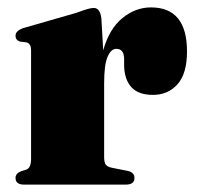

<svg xmlns="http://www.w3.org/2000/svg" viewBox="-20 -499 534 519"><path d="M254 -449.5 259 -363Q275.5 -421.5 311 -450.2Q346.5 -479 388 -479Q485.5 -479 485.5 -360Q485.5 -300 459.8 -271.2Q434 -242.5 393.5 -242.5Q354.5 -242.5 335.5 -263Q316.5 -283.5 315.5 -321V-341.5Q314.5 -367 294.5 -367Q280 -367 270.8 -345.5Q261.5 -324 261.5 -273.5V-73.5Q261.5 -60.5 265.8 -54.2Q270 -48 282.5 -45.5L325.5 -37Q343.5 -33 343.5 -18Q343.5 0 320 0H45Q22 0 22 -18Q22 -30 36.5 -36L51 -40.5Q64 -45 64 -69.5V-362.5Q64 -382 51 -384.5L35 -386.5Q22 -390 22 -402.5Q22 -415 41 -422.5L187 -464.5Q208.5 -472.5 218 -475Q227.5 -477.5 233.5 -477.5Q250.5 -477.5 254 -449.5Z"/></svg>

Font: Fraunces 72pt Black
Style: Regular
Weight: 900
Version: Version 1.000;[0bf87f6ff]